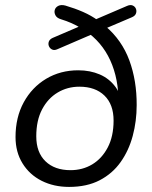

<svg xmlns="http://www.w3.org/2000/svg" viewBox="-20 -730 600 759"><path d="M253 8.9Q192.8 8.9 144.7 -15.2Q96.7 -39.4 69.1 -84.1Q41.4 -128.8 41.4 -188.2Q41.4 -266.3 73.9 -325.7Q106.4 -385 162.5 -418.6Q218.7 -452.1 289.2 -452.1Q336.3 -452.1 374.4 -435.7Q412.4 -419.3 436.9 -385.9Q461.4 -352.4 465.3 -299.2L447.5 -298.7Q453 -396.5 423.6 -473Q394.2 -549.6 332 -597.8L347.3 -595.9L206.8 -535.4Q195 -530 186.1 -534.2Q177.3 -538.3 173.5 -547.2Q169.8 -556 173 -565.4Q176.3 -574.7 188.1 -580.1L300.7 -628.4L299.8 -618.8Q283.1 -629.5 262.9 -638.4Q242.7 -647.3 221 -653.9Q204.8 -658.7 199.2 -669.5Q193.6 -680.3 196.5 -690.7Q199.4 -701.2 210.5 -706.8Q221.5 -712.4 238.5 -708Q276.3 -696.9 308.6 -682.7Q340.9 -668.5 367.7 -649.1L351.4 -650.5L482 -706.5Q495.3 -712.4 504.7 -708.2Q514 -704.1 517.5 -694.9Q520.9 -685.8 517.4 -676.5Q514 -667.1 501.2 -661.7L395 -616.5L397 -626.5Q461.9 -571.2 491.4 -491.1Q520.8 -411 520.3 -314.3Q520.3 -251.1 504.7 -192.9Q489.1 -134.7 456.8 -89.2Q424.5 -43.7 374 -17.4Q323.4 8.9 253 8.9ZM258.7 -57.3Q306.6 -57.3 344.8 -80.3Q383 -103.3 406 -147.2Q429 -191.2 429 -253.4Q429 -317.1 392.9 -352.2Q356.8 -387.3 293.7 -387.3Q246.7 -387.3 208.1 -364.3Q169.4 -341.3 146.4 -297.6Q123.4 -253.9 123.4 -191.2Q123.4 -127.5 159.8 -92.4Q196.1 -57.3 258.7 -57.3Z"/></svg>

Font: Nunito Variable Extra Light
Style: Italic
Weight: 200
Italic angle: -9°
Designer: Vernon Adams
Foundry: Vernon Adams
Version: Version 3.602